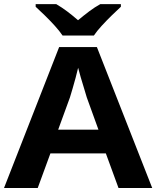

<svg xmlns="http://www.w3.org/2000/svg" viewBox="-20 -934 776 954"><path d="M446.3 -757.3H291Q275.9 -779.8 252 -806.2Q228 -832.5 202.6 -857.4Q177.2 -882.3 157.2 -900.4V-913.6H259.3Q287.6 -897 314 -877.2Q340.3 -857.4 367.7 -833.5Q396.5 -857.4 423.3 -877.7Q450.2 -897.9 478.5 -913.6H580.6V-900.4Q561.5 -882.8 535.6 -857.7Q509.8 -832.5 485.6 -806.2Q461.4 -779.8 446.3 -757.3ZM736.3 0H568.8L505.9 -171.9H230.5L167.5 0H0L273.9 -700.2H461.4ZM469.2 -289.6 411.1 -450.2Q407.2 -463.9 398.7 -491.7Q390.1 -519.5 381.3 -549.3Q372.6 -579.1 368.2 -597.2Q363.3 -575.2 355.7 -547.4Q348.1 -519.5 340.6 -493.7Q333 -467.8 327.6 -450.2L269 -289.6Z"/></svg>

Font: Lunasima
Style: Bold
Weight: 700
Designer: The DocRepair Project, Monotype Design Team
Foundry: Google
Version: Version 2.009